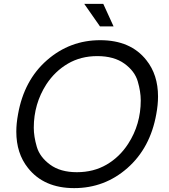

<svg xmlns="http://www.w3.org/2000/svg" viewBox="-20 -955 868 989"><path d="M376 -68Q462 -68 529 -107Q596 -146 640 -214Q705 -314 705 -438Q705 -483 689.5 -536Q674 -589 620.5 -627.5Q567 -666 481 -666Q396 -666 329.5 -627Q263 -588 219 -521Q154 -420 154 -297Q154 -252 169.5 -199Q185 -146 238 -107Q291 -68 376 -68ZM362 14Q206 14 124 -90Q64 -165 64 -277Q64 -319 73 -367Q104 -542 222 -645Q340 -748 496 -748Q653 -748 734 -645Q794 -570 794 -458Q794 -415 785 -367Q754 -193 636.5 -89.5Q519 14 362 14ZM565 -819H495L414 -935H512Z"/></svg>

Font: YamahaIndonesia935. App
Style: Italic
Weight: 400
Italic angle: -10°
Designer: Dalton Maag Ltd
Foundry: Dalton Maag Ltd
Version: Version 1.002; January 01, 2024; Regular/Italic